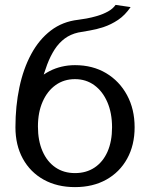

<svg xmlns="http://www.w3.org/2000/svg" viewBox="-20 -745 609 781"><path d="M285 16.1Q212.3 16.1 157.6 -14.3Q103 -44.7 72.9 -99.6Q42.8 -154.6 42.8 -227.3Q42.8 -313.5 58.9 -389.6Q74.9 -465.7 107 -525Q139 -584.4 186.7 -620.8Q234.5 -657.3 298 -664.5Q311.1 -666 332.1 -669.8Q353.2 -673.6 376.4 -680.5Q399.6 -687.4 419.5 -698.4Q439.3 -709.4 450.1 -725.1L511.3 -716.2Q488.6 -683 460.2 -664Q431.8 -645.1 401.8 -635.1Q371.8 -625.2 344.7 -620.8Q317.5 -616.5 298 -612.7Q266.7 -605.6 243.1 -588.1Q219.6 -570.5 202.2 -543.8Q184.9 -517 171.6 -481.8Q158.3 -446.6 147.3 -404.4L141 -428.6Q159.9 -444.7 182.4 -456.2Q204.8 -467.7 230.7 -473.8Q256.7 -480 285 -480Q356.8 -480 411.4 -447.6Q465.9 -415.1 496.7 -358.1Q527.6 -301.1 527.6 -227.3Q527.6 -154.6 497.2 -99.6Q466.9 -44.7 412.4 -14.3Q357.9 16.1 285 16.1ZM285 -40.9Q331.2 -40.9 365.1 -63.7Q399 -86.4 417.4 -128.2Q435.8 -170 435.8 -227.3Q435.8 -285.2 416.7 -329.4Q397.7 -373.5 363.8 -398.3Q329.9 -423.1 285 -423.1Q240.2 -423.1 206.3 -398.9Q172.4 -374.7 153.4 -331.3Q134.3 -288 134.3 -230.4Q134.3 -172.5 153 -129.9Q171.6 -87.3 205.4 -64.1Q239.2 -40.9 285 -40.9Z"/></svg>

Font: Russolo 10pt ExtraLight
Style: Regular
Weight: 200
Designer: Micah Stupak-Hahn
Version: Version 1.000